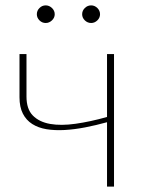

<svg xmlns="http://www.w3.org/2000/svg" viewBox="-20 -694 532 714"><path d="M52.5 0ZM404 0H378V-239.5Q336.5 -228 296.2 -220.2Q256 -212.5 219.8 -210.5Q183.5 -208.5 153 -213.5Q122.5 -218.5 100 -232.8Q77.5 -247 65 -271.5Q52.5 -296 52.5 -332.5V-493H78.5V-335Q78.5 -288.5 102 -264.5Q125.5 -240.5 166.2 -233.2Q207 -226 261.5 -233.8Q316 -241.5 378 -259V-493H404ZM183.5 -641Q183.5 -628 173.2 -618.2Q163 -608.5 150 -608.5Q136.5 -608.5 126.8 -618.2Q117 -628 117 -641Q117 -654.5 126.8 -664.2Q136.5 -674 150 -674Q163 -674 173.2 -664.2Q183.5 -654.5 183.5 -641ZM352 -641Q352 -628 342 -618.2Q332 -608.5 319 -608.5Q305.5 -608.5 295.5 -618.2Q285.5 -628 285.5 -641Q285.5 -654.5 295.5 -664.2Q305.5 -674 319 -674Q332 -674 342 -664.2Q352 -654.5 352 -641Z"/></svg>

Font: Lato Thin
Style: Regular
Weight: 200
Designer: Lukasz Dziedzic
Foundry: tyPoland Lukasz Dziedzic
Version: Version 2.007; 2014-02-27